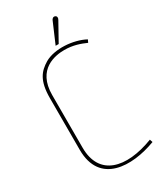

<svg xmlns="http://www.w3.org/2000/svg" viewBox="-220 -950 870 1036"><g transform="rotate(-30 215.0 -431.5)"><path d="M253 -734 316 -847C323 -858 321 -869 312 -873C300 -878 292 -869 289 -862L234 -734ZM421 -41C236 30 85 -7 85 -185V-513C85 -674 207 -691 263 -691C318 -691 360 -675 394 -660L402 -677C332 -715 218 -723 153 -685C100 -653 66 -613 66 -504V-183C66 34 269 37 427 -23Z"/></g></svg>

Font: Advent Pro
Style: Thin
Weight: 100
Designer: Andreas Kalpakidis
Foundry: Andreas Kalpakidis
Version: Version 2.002 2007